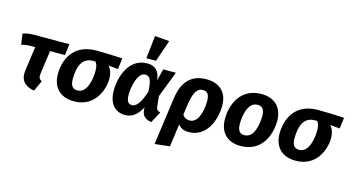

<svg xmlns="http://www.w3.org/2000/svg" viewBox="-104 -1281 3596 1949"><g transform="rotate(15 1694.0 -306.5)"><path d="M330 -413H486L502 -531H135C83 -531 48 -525 14 -512L30 -399C61 -408 91 -413 144 -413H174L139 -161C124 -53 177 -1 276 17L328 -95C297 -111 290 -129 297 -177Z M694 17C912 17 984 -177 984 -295C984 -355 967 -397 941 -425L1043 -415L1058 -531C968 -536 879 -540 785 -540C531 -540 467 -348 467 -209C467 -67 552 17 694 17ZM700 -99C651 -99 626 -131 626 -197C626 -327 661 -430 778 -430H803C818 -413 828 -383 828 -338C828 -260 807 -99 700 -99Z M1320 -836 1293 -596H1394L1472 -824ZM1317 -548C1127 -548 1058 -344 1058 -193C1058 -54 1130 17 1231 17C1310 17 1361 -28 1405 -110L1406 -79C1411 -21 1449 9 1509 17L1572 -101C1543 -107 1530 -120 1526 -153L1516 -259L1621 -531H1488L1456 -407C1448 -500 1405 -548 1317 -548ZM1327 -433C1373 -433 1396 -397 1401 -275C1357 -136 1314 -98 1273 -98C1235 -98 1215 -124 1215 -196C1215 -265 1243 -433 1327 -433Z M1939 -548C1779 -548 1692 -451 1668 -276L1599 223L1756 206L1789 -33C1812 -2 1849 17 1900 17C2086 17 2162 -172 2162 -331C2162 -470 2076 -548 1939 -548ZM1880 -99C1845 -99 1821 -113 1804 -140L1819 -247C1838 -378 1870 -433 1932 -433C1976 -433 2002 -410 2002 -332C2002 -239 1972 -99 1880 -99Z M2445 17C2668 17 2740 -176 2741 -322C2742 -461 2660 -548 2519 -548C2295 -548 2223 -357 2223 -209C2223 -68 2304 17 2445 17ZM2456 -99C2406 -99 2382 -129 2382 -199C2382 -280 2403 -432 2508 -432C2557 -432 2582 -402 2582 -332C2581 -251 2560 -99 2456 -99Z M3024 17C3242 17 3314 -177 3314 -295C3314 -355 3297 -397 3271 -425L3373 -415L3388 -531C3298 -536 3209 -540 3115 -540C2861 -540 2797 -348 2797 -209C2797 -67 2882 17 3024 17ZM3030 -99C2981 -99 2956 -131 2956 -197C2956 -327 2991 -430 3108 -430H3133C3148 -413 3158 -383 3158 -338C3158 -260 3137 -99 3030 -99Z"/></g></svg>

Font: Fira Sans
Style: Bold Italic
Weight: 700
Italic angle: -8°
Designer: bBox Type GmbH & Carrois Corporate GbR & Edenspiekermann AG
Foundry: bBox Type GmbH & Carrois Corporate GbR & Edenspiekermann AG
Version: Version 4.301;PS 004.301;hotconv 1.0.88;makeotf.lib2.5.64775